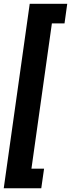

<svg xmlns="http://www.w3.org/2000/svg" viewBox="-25 -847 381 1032"><path d="M321.8 -721.2H253.9L144 59.6H211.9L196.8 165H-4.9L134.8 -826.7H336.4Z"/></svg>

Font: Robert Sans ExtraBold
Style: Italic
Weight: 800
Italic angle: -8°
Designer: Christian Robertson (extended by Adam Twardoch)
Foundry: Google
Version: Version 12.135;April 2, 2019;FontCreator 11.5.0.2425 64-bit;